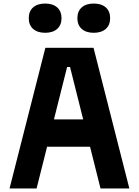

<svg xmlns="http://www.w3.org/2000/svg" viewBox="-20 -1072 790 1092"><path d="M238 -800H512L715.7 0H551.7L378.3 -691H361.7L188.1 0H34.3ZM178.4 -392.8H571.6V-237.5H178.4ZM143.6 -968.7Q143.6 -1007.9 168.4 -1029.9Q193.2 -1051.8 236.8 -1051.8Q280.3 -1051.8 305.1 -1029.9Q329.9 -1007.9 329.9 -968.7Q329.9 -929.5 305.1 -907.5Q280.3 -885.5 236.8 -885.5Q193.2 -885.5 168.4 -907.5Q143.6 -929.5 143.6 -968.7ZM420.1 -968.7Q420.1 -1007.9 444.9 -1029.9Q469.7 -1051.8 513.2 -1051.8Q556.8 -1051.8 581.6 -1029.9Q606.4 -1007.9 606.4 -968.7Q606.4 -929.5 581.6 -907.5Q556.8 -885.5 513.2 -885.5Q469.7 -885.5 444.9 -907.5Q420.1 -929.5 420.1 -968.7Z"/></svg>

Font: Martian Mono Custom sWd Rg
Style: Regular
Weight: 400
Width: 6
Monospace: yes
Designer: Alex Havermale
Foundry: Evil Martians
Version: Version 1.000